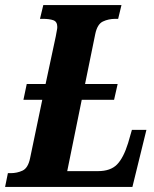

<svg xmlns="http://www.w3.org/2000/svg" viewBox="-40 -734 606 754"><path d="M-20 0 -9 -54H2Q27 -54 48.5 -64Q70 -74 78 -112L126 -342H52L65 -404H139L179 -591Q181 -604 183 -613Q185 -622 185 -628Q185 -649 169.5 -654.5Q154 -660 128 -660H117L130 -714H437L424 -660H413Q386 -660 364 -649.5Q342 -639 334 -600L294 -404H422L408 -342H281L224 -62H345Q394 -62 419.5 -88Q445 -114 463 -172L478 -224H535L480 0Z"/></svg>

Font: Noto Serif ExtraCondensed ExtraBold
Style: Italic
Weight: 800
Width: 2
Italic angle: -12°
Designer: Monotype Design Team
Foundry: Monotype Imaging Inc.
Version: Version 2.013